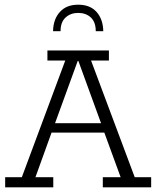

<svg xmlns="http://www.w3.org/2000/svg" viewBox="-20 -798 666 818"><path d="M2 0V-43H73L258 -540H182V-583H444V-540H368L554 -43H624V0H418V-43H494L419 -248L442 -233H191L205 -248L131 -43H207V0ZM209 -258 199 -273H423L416 -258L314 -538H311ZM206 -665Q207 -716 235 -747Q263 -778 313 -778Q364 -778 391.5 -747Q419 -716 420 -665H388Q388 -704 367 -723.5Q346 -743 313 -743Q281 -743 259.5 -723.5Q238 -704 238 -665Z"/></svg>

Font: Rokkitt Light
Style: Regular
Weight: 300
Version: Version 3.103